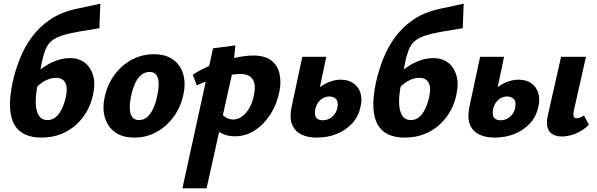

<svg xmlns="http://www.w3.org/2000/svg" viewBox="-20 -732 3236 1041"><path d="M203 14Q155 14 118 -2Q81 -18 59.5 -53.5Q38 -89 34.5 -147Q31 -205 49 -288Q63 -351 88 -414Q113 -477 153 -531.5Q193 -586 252 -626Q311 -666 394 -684L524 -712L519 -579L410 -561Q353 -551 317 -539.5Q281 -528 259.5 -510Q238 -492 225.5 -460Q213 -428 203.5 -377.5Q194 -327 180 -251Q171 -194 175 -156.5Q179 -119 194.5 -100Q210 -81 237 -81Q264 -81 283.5 -98Q303 -115 316.5 -144Q330 -173 337 -207Q345 -244 340 -266.5Q335 -289 320.5 -299.5Q306 -310 283 -310Q254 -310 223.5 -293.5Q193 -277 168 -248L143 -303Q159 -321 181.5 -341Q204 -361 232 -378Q260 -395 292.5 -406Q325 -417 361 -417Q406 -417 438.5 -393Q471 -369 484.5 -324Q498 -279 484 -217Q476 -176 454.5 -135Q433 -94 398 -60.5Q363 -27 314.5 -6.5Q266 14 203 14Z M709 14Q643 14 603 -15.5Q563 -45 548.5 -95.5Q534 -146 548 -207Q563 -276 602 -328Q641 -380 696 -409Q751 -438 814 -438Q878 -438 918 -409.5Q958 -381 973 -331Q988 -281 974 -218Q960 -152 922 -99.5Q884 -47 829 -16.5Q774 14 709 14ZM733 -81Q761 -81 780.5 -99.5Q800 -118 813.5 -150Q827 -182 834 -221Q846 -277 835.5 -309.5Q825 -342 791 -342Q766 -342 746 -326Q726 -310 712 -279Q698 -248 689 -204Q678 -145 689 -113Q700 -81 733 -81Z M969 289 1135 -470 1256 -486 1243 -353 1100 289ZM1254 7Q1216 7 1188 -6Q1160 -19 1142 -38.5Q1124 -58 1116 -78L1168 -129Q1186 -106 1205.5 -95Q1225 -84 1244 -84Q1269 -84 1291 -99.5Q1313 -115 1330.5 -144Q1348 -173 1356 -213Q1369 -269 1351.5 -300Q1334 -331 1281 -331Q1262 -331 1233.5 -326.5Q1205 -322 1172 -313.5Q1139 -305 1106 -293.5Q1073 -282 1047 -269L1025 -327Q1076 -360 1136.5 -383Q1197 -406 1254 -418.5Q1311 -431 1352 -431Q1417 -431 1451.5 -403.5Q1486 -376 1495.5 -332.5Q1505 -289 1496 -241Q1483 -171 1447.5 -114.5Q1412 -58 1362 -25.5Q1312 7 1254 7Z M1697 14Q1647 14 1612 -4Q1577 -22 1563 -59Q1549 -96 1561 -152L1619 -424H1749L1690 -143Q1683 -108 1694.5 -94Q1706 -80 1729 -80Q1750 -80 1766 -88.5Q1782 -97 1793.5 -112Q1805 -127 1809 -147Q1816 -181 1802 -195Q1788 -209 1765 -209Q1754 -209 1742 -205Q1730 -201 1720 -192.5Q1710 -184 1702 -172Q1694 -160 1690 -143L1647 -175Q1661 -205 1681.5 -228.5Q1702 -252 1726 -267.5Q1750 -283 1776 -291.5Q1802 -300 1827 -300Q1869 -300 1896.5 -280.5Q1924 -261 1934.5 -227.5Q1945 -194 1934 -150Q1923 -99 1889 -62.5Q1855 -26 1806 -6Q1757 14 1697 14Z M2173 14Q2125 14 2088 -2Q2051 -18 2029.5 -53.5Q2008 -89 2004.5 -147Q2001 -205 2019 -288Q2033 -351 2058 -414Q2083 -477 2123 -531.5Q2163 -586 2222 -626Q2281 -666 2364 -684L2494 -712L2489 -579L2380 -561Q2323 -551 2287 -539.5Q2251 -528 2229.5 -510Q2208 -492 2195.5 -460Q2183 -428 2173.5 -377.5Q2164 -327 2150 -251Q2141 -194 2145 -156.5Q2149 -119 2164.5 -100Q2180 -81 2207 -81Q2234 -81 2253.5 -98Q2273 -115 2286.5 -144Q2300 -173 2307 -207Q2315 -244 2310 -266.5Q2305 -289 2290.5 -299.5Q2276 -310 2253 -310Q2224 -310 2193.5 -293.5Q2163 -277 2138 -248L2113 -303Q2129 -321 2151.5 -341Q2174 -361 2202 -378Q2230 -395 2262.5 -406Q2295 -417 2331 -417Q2376 -417 2408.5 -393Q2441 -369 2454.5 -324Q2468 -279 2454 -217Q2446 -176 2424.5 -135Q2403 -94 2368 -60.5Q2333 -27 2284.5 -6.5Q2236 14 2173 14Z M2661 14Q2611 14 2576 -4Q2541 -22 2527 -59Q2513 -96 2525 -152L2583 -424H2713L2654 -143Q2647 -108 2658.5 -94Q2670 -80 2693 -80Q2714 -80 2730 -88.5Q2746 -97 2757.5 -112Q2769 -127 2773 -147Q2780 -181 2766 -195Q2752 -209 2729 -209Q2718 -209 2706 -205Q2694 -201 2684 -192.5Q2674 -184 2666 -172Q2658 -160 2654 -143L2611 -175Q2625 -205 2645.5 -228.5Q2666 -252 2690 -267.5Q2714 -283 2740 -291.5Q2766 -300 2791 -300Q2833 -300 2860.5 -280.5Q2888 -261 2898.5 -227.5Q2909 -194 2898 -150Q2887 -99 2853 -62.5Q2819 -26 2770 -6Q2721 14 2661 14ZM3025 8Q2998 8 2977.5 -3Q2957 -14 2949 -39Q2941 -64 2950 -105L3022 -424H3157L3091 -131Q3087 -113 3090 -102Q3093 -91 3106 -91Q3114 -91 3123 -94Q3132 -97 3146 -106L3173 -55Q3139 -23 3100.5 -7.5Q3062 8 3025 8Z"/></svg>

Font: Ysabeau Office ExtraBold
Style: Italic
Weight: 800
Italic angle: -12°
Designer: Christian Thalmann (Catharsis Fonts)
Version: Version 2.001;gftools[0.9.30]; featfreeze: tnum,lnum,ss02